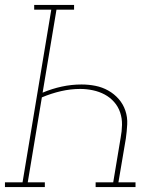

<svg xmlns="http://www.w3.org/2000/svg" viewBox="-38 -755 658 775"><path d="M-18 0V-19H53L169 -716H100V-735H261V-716H190L134 -381Q172 -397 211.5 -405.5Q251 -414 291 -414Q320 -414 347.5 -408.5Q375 -403 399 -389.5Q423 -376 441 -355.5Q459 -335 468 -308.5Q477 -282 475.5 -253Q474 -224 470 -196L440 -19H509V0H348V-19H419L449 -199Q454 -225 454.5 -251Q455 -277 447 -301Q439 -325 422.5 -343.5Q406 -362 384.5 -373.5Q363 -385 337.5 -390.5Q312 -396 286 -396Q247 -396 208 -387Q169 -378 131 -362L74 -19H143V0Z"/></svg>

Font: Iosevka Etoile Thin Oblique
Style: Regular
Weight: 100
Italic angle: -9°
Designer: Belleve Invis
Foundry: Belleve Invis
Version: Version 15.5.2; ttfautohint (v1.8.4)